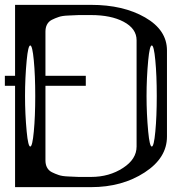

<svg xmlns="http://www.w3.org/2000/svg" viewBox="-20 -770 790 790"><path d="M589.8 -228.5Q595.7 -167 604.5 -167Q613.3 -167 619.1 -228.5Q625 -290 625 -375Q625 -460 619.1 -521.5Q613.3 -583 604.5 -583Q595.7 -583 589.8 -521.5Q583 -449.2 583 -375Q583 -300.8 589.8 -228.5ZM89.8 -228.5Q95.7 -167 104.5 -167Q113.3 -167 119.1 -228.5Q125 -290 125 -375Q125 -460 119.1 -521.5Q113.3 -583 104.5 -583Q95.7 -583 89.8 -521.5Q83 -449.2 83 -375Q83 -300.8 89.8 -228.5ZM542 -167V-604.5Q542 -652.3 488.3 -680.7Q436.5 -708 354.5 -708H303.7Q295.9 -708 260.7 -706.1Q235.4 -705.1 221.7 -700.2Q207 -695.3 193.4 -688.5Q179.7 -681.6 172.9 -668Q167 -656.2 167 -639.6V-458H333V-417H167V-110.4Q167 -93.8 172.9 -82Q179.7 -68.4 193.4 -61.5Q207 -54.7 221.7 -49.8Q235.4 -44.9 260.7 -43.9Q295.9 -42 303.7 -42H354.5Q429.7 -42 486.3 -79.1Q542 -115.2 542 -167ZM667 -208Q667 -120.1 575.2 -60.5Q482.4 0 354.5 0H42V-417H0V-458H42V-750H354.5Q487.3 -750 577.1 -698.2Q667 -646.5 667 -562.5Z"/></svg>

Font: okolaksMetalik
Style: bold
Weight: 700
Width: 7
Version: Version 0.6